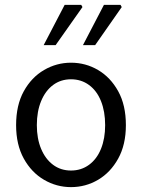

<svg xmlns="http://www.w3.org/2000/svg" viewBox="-20 -755 582 787"><path d="M271 12Q212 12 160.5 -18Q109 -48 77.5 -105Q46 -162 46 -242Q46 -324 77.5 -381Q109 -438 160.5 -468Q212 -498 271 -498Q331 -498 382 -468Q433 -438 464.5 -381Q496 -324 496 -242Q496 -162 464.5 -105Q433 -48 382 -18Q331 12 271 12ZM271 -56Q313 -56 345 -79.5Q377 -103 394 -145Q411 -187 411 -242Q411 -298 394 -340.5Q377 -383 345 -406.5Q313 -430 271 -430Q229 -430 197.5 -406.5Q166 -383 148.5 -340.5Q131 -298 131 -242Q131 -187 148.5 -145Q166 -103 197.5 -79.5Q229 -56 271 -56ZM159 -570 245 -735H313L318 -726L208 -570ZM320 -570 406 -735H474L479 -726L370 -570Z"/></svg>

Font: Source Sans 3 ExtraLight
Style: Regular
Weight: 400
Version: Version 3.052;hotconv 1.1.0;makeotfexe 2.6.0